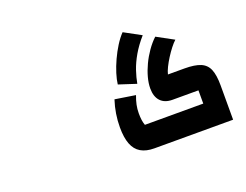

<svg xmlns="http://www.w3.org/2000/svg" viewBox="-126 -1107 1747 1363"><g transform="rotate(-20 747.0 -426.0)"><path d="M872 -472 740 -515Q744 -550 758 -595Q772 -640 794 -688Q816 -736 843 -779Q870 -822 899 -852L1026 -783Q977 -727 945.5 -672.5Q914 -618 897 -567.5Q880 -517 872 -472ZM829 0Q768 0 728 -23.5Q688 -47 669 -96.5Q650 -146 650 -223Q650 -275 658 -325Q666 -375 682 -424L836 -400Q823 -366 816.5 -335Q810 -304 810 -272Q810 -243 813 -221Q816 -199 823 -180H1264V-280H1068Q1010 -280 978.5 -313.5Q947 -347 947 -409Q947 -448 959 -492.5Q971 -537 992.5 -582.5Q1014 -628 1043 -669.5Q1072 -711 1106 -743L1233 -674Q1215 -658 1194 -631Q1173 -604 1153 -572.5Q1133 -541 1118.5 -511.5Q1104 -482 1099 -460H1224Q1301 -460 1344.5 -442Q1388 -424 1406 -380.5Q1424 -337 1424 -260V0Z"/></g></svg>

Font: Changa ExtraBold
Style: Regular
Weight: 800
Designer: Eduardo Rodriguez Tunni
Foundry: Eduardo Rodriguez Tunni
Version: Version 3.002; ttfautohint (v1.8.2)